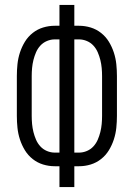

<svg xmlns="http://www.w3.org/2000/svg" viewBox="-20 -755 540 775"><path d="M220 0V-84H201Q177 -84 154 -91Q131 -98 112 -113Q93 -128 80.5 -148.5Q68 -169 60.5 -192Q53 -215 50.5 -239Q48 -263 48 -287V-448Q48 -472 50.5 -496Q53 -520 60.5 -543Q68 -566 80.5 -586.5Q93 -607 112 -622Q131 -637 154 -644Q177 -651 201 -651H220V-735H280V-651H299Q323 -651 346 -644Q369 -637 388 -622Q407 -607 419.5 -586.5Q432 -566 439.5 -543Q447 -520 449.5 -496Q452 -472 452 -448V-287Q452 -263 449.5 -239Q447 -215 439.5 -192Q432 -169 419.5 -148.5Q407 -128 388 -113Q369 -98 346 -91Q323 -84 299 -84H280V0ZM201 -139H220V-596H201Q185 -596 169.5 -589.5Q154 -583 143 -571Q132 -559 125.5 -544Q119 -529 115 -513Q111 -497 109.5 -480.5Q108 -464 108 -448V-287Q108 -271 109.5 -254.5Q111 -238 115 -222Q119 -206 125.5 -191Q132 -176 143 -164Q154 -152 169.5 -145.5Q185 -139 201 -139ZM299 -139Q315 -139 330.5 -145.5Q346 -152 357 -164Q368 -176 374.5 -191Q381 -206 385 -222Q389 -238 390.5 -254.5Q392 -271 392 -287V-448Q392 -464 390.5 -480.5Q389 -497 385 -513Q381 -529 374.5 -544Q368 -559 357 -571Q346 -583 330.5 -589.5Q315 -596 299 -596H280V-139Z"/></svg>

Font: Iosevka Term Light
Style: Regular
Weight: 300
Monospace: yes
Designer: Belleve Invis
Foundry: Belleve Invis
Version: Version 9.0.1; ttfautohint (v1.8.3)